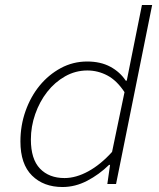

<svg xmlns="http://www.w3.org/2000/svg" viewBox="-20 -739 640 771"><path d="M231 12Q155 12 108.5 -34Q62 -80 62 -171Q62 -235 82.5 -293Q103 -351 139 -395Q175 -439 224 -465.5Q273 -492 330 -492Q384 -492 423 -471Q462 -450 485 -415H489L508 -510L550 -719H591L446 0H411L422 -77H418Q378 -38 330 -13Q282 12 231 12ZM239 -24Q285 -24 334.5 -51Q384 -78 430 -129L480 -369Q449 -416 411 -436Q373 -456 331 -456Q283 -456 241.5 -432.5Q200 -409 169.5 -370Q139 -331 121.5 -281Q104 -231 104 -179Q104 -100 140.5 -62Q177 -24 239 -24Z"/></svg>

Font: Source Code Pro Light
Style: Italic
Weight: 300
Italic angle: -11°
Monospace: yes
Designer: Paul D. Hunt, Teo Tuominen
Foundry: Adobe Systems Incorporated
Version: Version 1.050;PS 1.000;hotconv 16.6.51;makeotf.lib2.5.65220